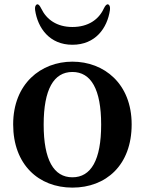

<svg xmlns="http://www.w3.org/2000/svg" viewBox="-20 -832 661 875"><path d="M310 23C463 23 580 -79 580 -265C580 -451 454 -551 310 -551C166 -551 40 -450 40 -265C40 -82 156 23 310 23ZM140 -786C152 -704 206 -628 310 -628C415 -628 469 -704 481 -786C483 -801 479 -810 473 -812C466 -814 460 -807 453 -793C430 -743 382 -709 310 -709C239 -709 192 -743 168 -793C161 -807 155 -814 149 -812C142 -810 138 -801 140 -786ZM179 -264C179 -425 225 -504 310 -504C395 -504 441 -425 441 -264C441 -103 395 -24 310 -24C225 -24 179 -103 179 -264Z"/></svg>

Font: 寒蝉锦书宋Pro Soft
Style: Regular
Weight: 700
Designer: 寒蝉锦书宋{Warren} 思源宋体{Ryoko NISHIZUKA 西塚涼子 (kana & ideographs); Frank Grießhammer (Latin, Greek & Cyrillic); Wenlong ZHANG 
Foundry: Adobe & ChillType
Version: Version 2.000;Glyphs 3.1.1 (3135)